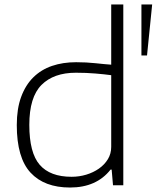

<svg xmlns="http://www.w3.org/2000/svg" viewBox="-20 -828 700 858"><path d="M612 -808H660L637 -580H612ZM293 10Q178 10 116.5 -56.5Q55 -123 55 -269Q55 -342 74.5 -395Q94 -448 129 -482.5Q164 -517 212.5 -533.5Q261 -550 320 -550Q366 -550 407 -545.5Q448 -541 477 -539V-808H531V0H485L479 -70H474Q411 10 293 10ZM300 -38Q334 -38 365.5 -47.5Q397 -57 422 -74.5Q447 -92 462 -116.5Q477 -141 477 -172V-492Q448 -496 406.5 -499.5Q365 -503 319 -503Q220 -503 165.5 -448.5Q111 -394 111 -270Q111 -145 157.5 -91.5Q204 -38 300 -38Z"/></svg>

Font: Encode Sans Wide
Style: ExtraLight
Weight: 200
Designer: Pablo Impallari, Andres Torresi
Foundry: Pablo Impallari, Andres Torresi
Version: Version 1.000; ttfautohint (v1.00) -l 8 -r 50 -G 200 -x 14 -